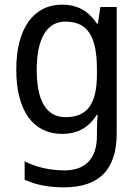

<svg xmlns="http://www.w3.org/2000/svg" viewBox="-20 -566 599 826"><path d="M247 -546C124 -546 50 -443 50 -267C50 -89 123 10 247 10C313 10 362 -17 396 -72H400C398 -53 397 -18 397 0V19C397 117 346 167 258 167C194 167 135 153 86 128V207C133 229 188 240 255 240C411 240 482 159 482 8V-536H412L401 -465H396C360 -521 310 -546 247 -546ZM261 -473C355 -473 397 -413 397 -268V-246C397 -119 355 -62 263 -62C180 -62 138 -130 138 -266C138 -399 181 -473 261 -473Z"/></svg>

Font: Noto Sans Khmer UI SemiCondensed
Style: Regular
Weight: 400
Width: 4
Designer: Danh Hong and the Monotype Design Team
Foundry: Monotype Imaging Inc.
Version: Version 2.002